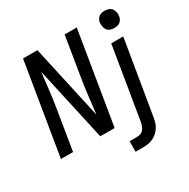

<svg xmlns="http://www.w3.org/2000/svg" viewBox="-206 -927 1311 1331"><g transform="rotate(-30 450.0 -262.0)"><path d="M29 0 150 -735H265L396 -143Q405 -218 413.5 -292.5Q422 -367 435 -441L483 -735H580L459 0H344L213 -592Q204 -517 195.5 -442.5Q187 -368 174 -294L126 0ZM502 215 503 131H566Q579 131 592 126Q605 121 614 110Q623 99 628 86.5Q633 74 636 61L732 -520H828L729 75Q726 93 720 112Q714 131 702.5 148Q691 165 675.5 178.5Q660 192 641.5 200.5Q623 209 604 212Q585 215 566 215ZM804 -601Q788 -601 772.5 -606.5Q757 -612 748 -624.5Q739 -637 736.5 -653.5Q734 -670 736 -687Q738 -698 744 -709Q750 -720 760 -727Q770 -734 781.5 -736.5Q793 -739 805 -739Q821 -739 836.5 -733.5Q852 -728 861 -715.5Q870 -703 873 -686.5Q876 -670 873 -653Q871 -642 865 -631Q859 -620 849 -613Q839 -606 827.5 -603.5Q816 -601 804 -601Z"/></g></svg>

Font: Iosevka Aile Medium
Style: Italic
Weight: 500
Italic angle: -9°
Designer: Belleve Invis
Foundry: Belleve Invis
Version: Version 31.1.0; ttfautohint (v1.8.4)